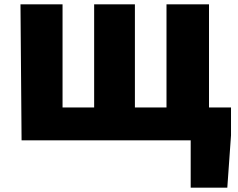

<svg xmlns="http://www.w3.org/2000/svg" viewBox="-20 -594 1093 881"><path d="M79 50H855V267H1023L1040 27V-101H939V-574H744V-101H599V-574H412V-101H267V-574H74Z"/></svg>

Font: GenEiGothic-pro-Heavy
Style: Bold
Weight: 900
Designer: Ryoko NISHIZUKA (kana & ideographs); Paul D. Hunt (Latin, Greek & Cyrillic); Wenlong ZHANG (bopomofo); Sandoll Communica
Foundry: Adobe Systems Incorporated; o_tamon
Version: Version 1.000.140830